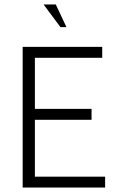

<svg xmlns="http://www.w3.org/2000/svg" viewBox="-20 -844 566 864"><path d="M82 -633H440V-584H137V-354H392V-305H137V-49H453V0H82ZM252 -722 176 -824H231L279 -722Z"/></svg>

Font: Tajawal Light
Style: Regular
Weight: 300
Designer: Boutros Fonts
Foundry: Created by Boutros International 2017
Version: Version 1.700